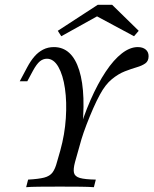

<svg xmlns="http://www.w3.org/2000/svg" viewBox="-20 -778 638 798"><path d="M88.7 0 96.8 -31.5Q140.3 -33.9 163.7 -39.9Q187.1 -46 198.4 -61.3Q209.7 -76.6 216.9 -104.8L230.6 -152.4Q249.2 -219.4 253.6 -286.7Q258.1 -354 250 -410.1Q241.9 -466.1 222.6 -500Q203.2 -533.9 175 -533.9Q158.9 -533.9 145.6 -523Q132.3 -512.1 116.9 -483.9L93.5 -440.3H62.1L93.5 -499.2Q107.3 -525 123 -543.1Q138.7 -561.3 158.9 -571.8Q179 -582.3 204 -582.3Q279 -582.3 309.3 -485.9Q339.5 -389.5 318.5 -212.9L300.8 -206.5Q325.8 -292.7 356 -361.7Q386.3 -430.6 419.4 -480.2Q452.4 -529.8 486.3 -556Q520.2 -582.3 552.4 -582.3Q573.4 -582.3 585.5 -572.2Q597.6 -562.1 597.6 -544.4Q597.6 -524.2 583.9 -514.5Q570.2 -504.8 548 -498.4Q525.8 -491.9 498.8 -481.5Q471.8 -471 444.8 -448.8Q417.7 -426.6 395.2 -384.7Q382.3 -361.3 367.3 -327.4Q352.4 -293.5 339.5 -259.7Q326.6 -225.8 318.5 -199.2L291.9 -104.8Q283.9 -75 287.5 -59.7Q291.1 -44.4 312.1 -38.3Q333.1 -32.3 378.2 -31.5L370.2 0Q348.4 -1.6 313.3 -2Q278.2 -2.4 229 -2.4Q179 -2.4 142.7 -2Q106.5 -1.6 88.7 0ZM234.7 -627.4 220.2 -650 386.3 -758.1H446L556.5 -650L537.1 -627.4L361.3 -721.8L408.9 -724.2Z"/></svg>

Font: Playfair 12pt Light
Style: Italic
Weight: 300
Italic angle: -15.6°
Designer: Claus Eggers Sørensen
Foundry: Claus Eggers Sørensen
Version: Version 2.000;gftools[0.9.28]